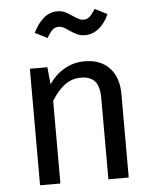

<svg xmlns="http://www.w3.org/2000/svg" viewBox="-54 -819 688 865"><g transform="rotate(-5 289.5 -387.0)"><path d="M493 -378V0H401V-365Q401 -421 380 -444Q359 -467 318 -467Q276 -467 244 -443Q212 -419 184 -374V0H92V-527H171L179 -449Q207 -491 248.5 -515Q290 -539 340 -539Q412 -539 452.5 -496Q493 -453 493 -378ZM284 -683Q269 -694 258.5 -699Q248 -704 237 -704Q221 -704 209 -693Q197 -682 184 -658L128 -686Q147 -726 174.5 -750Q202 -774 237 -774Q258 -774 273 -766.5Q288 -759 307 -746Q310 -744 319.5 -738Q329 -732 337 -729Q345 -726 353 -726Q368 -726 380 -736.5Q392 -747 406 -770L462 -742Q443 -700 415 -678Q387 -656 353 -656Q334 -656 318.5 -663Q303 -670 284 -683Z"/></g></svg>

Font: FiraGOUPP
Style: Medium
Weight: 400
Designer: bBox Type
Foundry: bBox Type GmbH
Version: Version 1.001